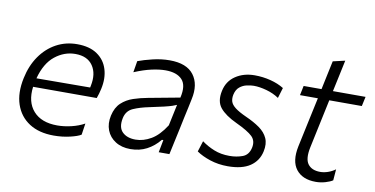

<svg xmlns="http://www.w3.org/2000/svg" viewBox="-68 -857 2057 1052"><g transform="rotate(10 960.5 -331.0)"><path d="M274.5 10Q192.5 10 138 -25.2Q83.5 -60.5 62 -123.8Q40.5 -187 58.5 -271.5Q73.5 -343 110 -395.5Q146.5 -448 199.2 -476.8Q252 -505.5 315.5 -505.5Q384.5 -505.5 427.2 -476.2Q470 -447 485.2 -397.2Q500.5 -347.5 487 -287Q484.5 -274 480 -259.5Q475.5 -245 471.5 -233.5H117.5Q106.5 -148 151 -98Q195.5 -48 284 -48Q321.5 -48 361.8 -57.5Q402 -67 434.5 -85L425 -21.5Q407 -10 364.5 0Q322 10 274.5 10ZM315 -451Q253.5 -451 202 -410Q150.5 -369 127.5 -282.5L426 -284Q427 -289.5 428 -294Q442.5 -363 412.2 -407Q382 -451 315 -451Z M701 10Q652 10 617.8 -11.8Q583.5 -33.5 569.2 -70.2Q555 -107 565 -152.5Q575.5 -199 603 -224.5Q630.5 -250 668.5 -262.8Q706.5 -275.5 748 -283L922.5 -315.5Q939 -385 909.5 -416.8Q880 -448.5 816.5 -448.5Q783.5 -448.5 740.2 -439Q697 -429.5 644.5 -407.5L655 -471Q688 -483.5 735.8 -495Q783.5 -506.5 830 -506.5Q925 -506.5 964.2 -454.2Q1003.5 -402 985 -318Q980.5 -295.5 974.8 -269.2Q969 -243 962 -210.5L948.5 -146Q941.5 -114 933.8 -78Q926 -42 917 0H857.5L871 -70H863Q832 -32 791.8 -11Q751.5 10 701 10ZM720 -46Q763.5 -46 806.2 -71Q849 -96 886.5 -155L911.5 -273Q902 -268.5 887 -263.5Q872 -258.5 843 -251.5Q814 -244.5 763 -234Q713.5 -224 676.5 -207.8Q639.5 -191.5 631 -149Q620.5 -97 646.5 -71.5Q672.5 -46 720 -46Z M1242.5 10Q1190 10 1144.2 -5Q1098.5 -20 1067.5 -41.5L1086.5 -101.5Q1118.5 -78 1156.5 -62.8Q1194.5 -47.5 1242 -47.5Q1282 -47.5 1315 -59.8Q1348 -72 1357 -113Q1365.5 -152 1341 -176Q1316.5 -200 1249 -231.5Q1185.5 -261 1156.5 -296.2Q1127.5 -331.5 1140.5 -391.5Q1152 -446.5 1196.8 -476.5Q1241.5 -506.5 1303 -506.5Q1348.5 -506.5 1391.5 -495.5Q1434.5 -484.5 1466.5 -464.5L1449 -406.5Q1418 -427.5 1379 -438.2Q1340 -449 1308 -449Q1291 -449 1269.2 -444.2Q1247.5 -439.5 1229.8 -425.2Q1212 -411 1205.5 -382Q1201 -360.5 1206.2 -343.2Q1211.5 -326 1232.5 -309.8Q1253.5 -293.5 1295.5 -274.5Q1340.5 -254.5 1372.5 -231.8Q1404.5 -209 1418.5 -178.2Q1432.5 -147.5 1423 -104Q1411.5 -50.5 1366.8 -20.2Q1322 10 1242.5 10Z M1732.5 10.5Q1658.5 10.5 1623.2 -34.8Q1588 -80 1605.5 -164.5Q1622.5 -245 1637.5 -314.5Q1652.5 -384 1665 -442.5H1565.5L1576.5 -495.5H1676Q1685 -538 1693 -576.2Q1701 -614.5 1710 -656L1777 -671.5Q1766.5 -622 1758.2 -582.8Q1750 -543.5 1739.5 -495.5H1921L1909.5 -442.5H1728.5L1671 -171.5Q1657 -105.5 1678.5 -76.5Q1700 -47.5 1747 -47.5Q1767.5 -47.5 1789.2 -54.8Q1811 -62 1831 -76.5L1826 -14.5Q1812 -5 1785.8 2.8Q1759.5 10.5 1732.5 10.5Z"/></g></svg>

Font: Commissioner Light
Style: Italic
Weight: 300
Italic angle: -12°
Designer: Kostas Bartsokas
Foundry: Kostas Bartsokas
Version: Version 1.000; ttfautohint (v1.8.3)